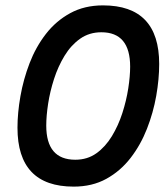

<svg xmlns="http://www.w3.org/2000/svg" viewBox="-20 -682 620 714"><path d="M254 12Q45 12 45 -207Q45 -262 56 -324.5Q67 -387 90 -447Q113 -507 150.5 -555.5Q188 -604 241 -633Q294 -662 363 -662Q572 -662 572 -444Q572 -388 561 -325.5Q550 -263 526.5 -203Q503 -143 465.5 -94.5Q428 -46 375.5 -17Q323 12 254 12ZM260 -88Q305 -88 338.5 -112Q372 -136 396 -175.5Q420 -215 435 -261.5Q450 -308 457 -353.5Q464 -399 464 -434Q464 -562 357 -562Q312 -562 278 -538Q244 -514 220 -474.5Q196 -435 181 -388.5Q166 -342 159 -296.5Q152 -251 152 -215Q152 -88 260 -88Z"/></svg>

Font: Sometype Mono SemiBold
Style: Italic
Weight: 600
Italic angle: -12°
Designer: Ryoichi Tsunekawa
Foundry: Dharma Type
Version: Version 1.001